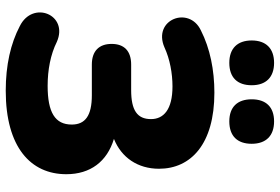

<svg xmlns="http://www.w3.org/2000/svg" viewBox="-173 -791 975 669"><g transform="rotate(90 314.5 -456.5)"><path d="M296 11C493 11 587 -76 587 -200C587 -284 543 -342 464 -366C529 -392 568 -449 568 -523C568 -634 482 -716 303 -716C224 -716 149 -701 86 -669C-1 -628 48 -500 145 -542C186 -561 236 -570 281 -570C362 -570 395 -539 395 -495C395 -447 364 -426 294 -426H205C158 -426 133 -402 133 -358C133 -314 158 -289 205 -289H312C383 -289 414 -266 414 -219C414 -161 372 -135 279 -135C224 -135 170 -145 126 -167C31 -209 -20 -83 71 -38C132 -6 207 11 296 11ZM403 -768C454 -768 481 -796 481 -846C481 -896 453 -924 403 -924C353 -924 326 -896 326 -846C326 -796 353 -768 403 -768ZM199 -768C250 -768 277 -796 277 -846C277 -896 249 -924 199 -924C149 -924 121 -896 121 -846C121 -796 149 -768 199 -768Z"/></g></svg>

Font: SN Pro Heavy
Style: Regular
Weight: 800
Designer: Tobias Whetton
Foundry: Supernotes
Version: Version 1.001;Glyphs 3.2 (3249)